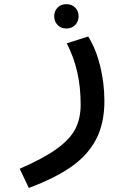

<svg xmlns="http://www.w3.org/2000/svg" viewBox="-20 -677 640 926"><path d="M369 -172.5Q369 -256 352.8 -328.5Q336.5 -401 302 -468L405.5 -501Q443.5 -439.5 463.5 -357Q483.5 -274.5 483.5 -189.5Q483.5 -82 443.5 -5.2Q403.5 71.5 324.2 127Q245 182.5 119 229.5L75 137Q192 86 255.5 39.5Q319 -7 344 -56.5Q369 -106 369 -172.5ZM241.5 -598.5Q241.5 -624 257.8 -640.5Q274 -657 300 -657Q326 -657 342.5 -640.5Q359 -624 359 -598.5Q359 -573 342.5 -556.2Q326 -539.5 300 -539.5Q274.5 -539.5 258 -556.2Q241.5 -573 241.5 -598.5Z"/></svg>

Font: JuliaMono SemiBold
Style: Italic
Weight: 600
Italic angle: -9°
Monospace: yes
Designer: cormullion
Foundry: corm
Version: Version 0.056; ttfautohint (v1.8.4)